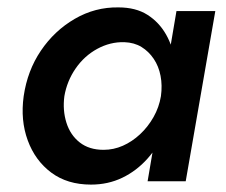

<svg xmlns="http://www.w3.org/2000/svg" viewBox="-20 -490 611 519"><path d="M457 -460 379 0H482L562 -460ZM44 -230Q35 -165 55 -110.5Q75 -56 118.5 -23.5Q162 9 226 9Q272 9 310.5 -9.5Q349 -28 378.5 -61Q408 -94 427.5 -137.5Q447 -181 453 -230Q459 -277 453.5 -320Q448 -363 429 -396.5Q410 -430 378.5 -450Q347 -470 300 -470Q237 -471 182 -439Q127 -407 90.5 -353Q54 -299 44 -230ZM154 -230Q161 -271 184.5 -305Q208 -339 243 -358Q278 -377 316 -376Q343 -375 362.5 -363Q382 -351 395.5 -331Q409 -311 414 -285Q419 -259 415 -230Q410 -200 395 -173.5Q380 -147 358.5 -127Q337 -107 312 -96Q287 -85 260 -85Q221 -85 195.5 -105Q170 -125 159.5 -158.5Q149 -192 154 -230Z"/></svg>

Font: Jost Medium
Style: Italic
Weight: 500
Italic angle: -5°
Version: Version 3.710